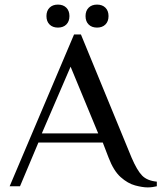

<svg xmlns="http://www.w3.org/2000/svg" viewBox="-20 -810 702 835"><path d="M622 5Q600 5 568 -3.5Q536 -12 505 -39.5Q474 -67 452 -125L427 -190H147L67 0H22L302 -660H332L552 -125Q576 -69 598 -46.5Q620 -24 662 -20V0Q654 2 643.5 3.5Q633 5 622 5ZM162 -230H407L287 -520ZM402 -690Q379 -690 365.5 -703.5Q352 -717 352 -740Q352 -763 365.5 -776.5Q379 -790 402 -790Q425 -790 438.5 -776.5Q452 -763 452 -740Q452 -717 438.5 -703.5Q425 -690 402 -690ZM232 -690Q209 -690 195.5 -703.5Q182 -717 182 -740Q182 -763 195.5 -776.5Q209 -790 232 -790Q255 -790 268.5 -776.5Q282 -763 282 -740Q282 -717 268.5 -703.5Q255 -690 232 -690Z"/></svg>

Font: El Messiri
Style: Regular
Weight: 400
Designer: Mohamed Gaber
Foundry: Kief Type Foundry
Version: Version 2.020